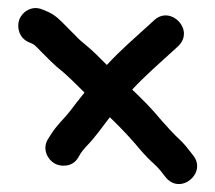

<svg xmlns="http://www.w3.org/2000/svg" viewBox="-20 -543 540 483"><path d="M52.7 -436.8C68.1 -430.6 67.3 -429.4 82.3 -414.3L106.3 -390.3C116.5 -380.2 127.2 -370.7 141 -359.8C150.6 -351.3 164.9 -337.8 180.3 -322.3L192.6 -310.1C179.3 -293.3 165.7 -276.8 154.9 -261.9C141.8 -245 122.5 -228.2 107.8 -204.3L100.9 -193.4C85.3 -168.9 99.5 -141.9 117.1 -131.9C133.7 -122.4 162.8 -122.8 176.6 -146.4L183.2 -157.7C186.3 -162.2 189.9 -166.9 196.1 -173.7C219.6 -197.4 235.5 -221.5 256.3 -248.1C278.8 -226.3 296.6 -208.2 318.9 -182.8C333.7 -164.8 347.5 -149.4 361.1 -136.5C372.4 -126.6 379.6 -119 385.3 -111.7L395.6 -98.5C433.1 -49.5 502.4 -108.3 465.4 -152.7L454.9 -166.1C446.7 -177.2 436.1 -188.6 422.2 -201.2C413.1 -210.3 401 -223.3 386.1 -240.2C361.6 -270.1 338.2 -293.1 312.6 -317.6C343.8 -351.6 381.2 -383.7 415.9 -415.6L427 -425.7C472 -466 410.2 -531 368.1 -492.4L356.1 -481.4C321.5 -449.7 283.9 -417.8 248.8 -379.6C231.3 -397.1 213.4 -415.2 199.8 -426.4C186.5 -437 177.7 -445 170 -453.3L145.7 -477.7C132.4 -491 119.4 -506 96.3 -515.2L86.6 -519.1C60 -530.5 35.5 -513 28.4 -493.3C21.7 -474.8 28 -446.7 52.7 -436.8Z"/></svg>

Font: Just Breathe
Style: Bd
Weight: 400
Foundry: Cannot Into Space Fonts
Version: Version 0.72